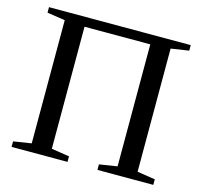

<svg xmlns="http://www.w3.org/2000/svg" viewBox="-97 -762 916 869"><g transform="rotate(15 361.0 -327.5)"><path d="M28.8 0V-25.9L112.8 -39.1V-616.2L28.8 -628.9V-654.8H692.9V-628.9L608.9 -616.2V-39.1L692.9 -25.9V0H431.2V-25.9L515.1 -39.1V-610.8H207V-39.1L291 -25.9V0Z"/></g></svg>

Font: Tinos
Style: Regular
Weight: 400
Designer: Steve Matteson
Foundry: Monotype Imaging Inc.
Version: Version 1.23